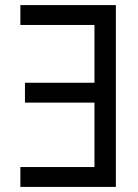

<svg xmlns="http://www.w3.org/2000/svg" viewBox="-20 -734 540 754"><path d="M435 0V-714H60V-636H351V-409H78V-331H351V-78H60V0Z"/></svg>

Font: Noto Sans Mono ExtraCondensed
Style: Regular
Weight: 400
Width: 2
Designer: Monotype Design Team
Foundry: Monotype Imaging Inc.
Version: Version 2.014